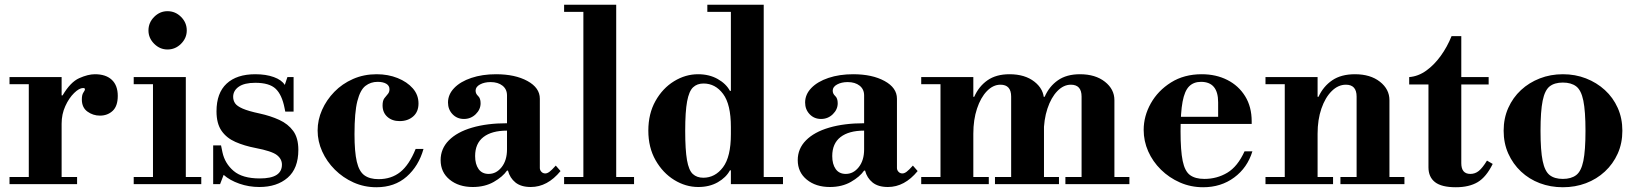

<svg xmlns="http://www.w3.org/2000/svg" viewBox="-20 -774 6884 807"><path d="M20 0V-30H101V-420H20V-450H239V-373H243Q276 -429 313 -445.5Q350 -462 379 -462Q425 -462 450 -438.5Q475 -415 475 -371Q475 -328 453.5 -308Q432 -288 400 -288Q371 -288 347.5 -305Q324 -322 324 -356Q324 -376 330.5 -385Q337 -394 337 -399Q337 -401 335.5 -402.5Q334 -404 329 -404Q313 -404 291.5 -383Q270 -362 254.5 -328Q239 -294 239 -254V-30H304V0Z M623 -15V-434H761V-15ZM542 0V-30H826V0ZM542 -420V-450H761V-420ZM684 -566Q652 -566 628 -590Q604 -614 604 -646Q604 -679 628 -703Q652 -727 684 -727Q717 -727 741 -703Q765 -679 765 -646Q765 -614 741 -590Q717 -566 684 -566Z M1070 12Q1026 12 986 -2Q946 -16 920 -39L905 0H876V-163H909L915 -134Q925 -87 962 -55.5Q999 -24 1072 -24Q1119 -24 1142 -38.5Q1165 -53 1165 -82Q1165 -106 1143.5 -122.5Q1122 -139 1054 -152Q1007 -161 969.5 -177.5Q932 -194 911 -224.5Q890 -255 890 -306Q890 -383 932.5 -422.5Q975 -462 1053 -462Q1098 -462 1131 -450Q1164 -438 1177 -417L1188 -450H1214V-305H1179L1176 -320Q1165 -376 1138.5 -401Q1112 -426 1053 -426Q1007 -426 983.5 -409.5Q960 -393 960 -367Q960 -352 968 -340Q976 -328 1000 -317.5Q1024 -307 1071 -297Q1117 -287 1154 -270Q1191 -253 1212.5 -223.5Q1234 -194 1234 -144Q1234 -66 1189 -27Q1144 12 1070 12Z M1562 13Q1510.9 13 1466.2 -7Q1421.5 -27 1387.4 -61Q1353.3 -95 1334.2 -137.5Q1315 -180 1315 -225.5Q1315 -270 1333.6 -312Q1352.2 -354 1385.3 -388Q1418.3 -422 1463.8 -442Q1509.3 -462 1563 -462Q1611.1 -462 1651.1 -446Q1691 -430 1715 -402.7Q1739 -375.4 1739 -339Q1739 -304 1716.5 -284.5Q1694.1 -265 1659.7 -265Q1628 -265 1608 -283Q1588 -301 1588 -331Q1588 -351 1595.5 -361Q1603 -371 1610 -378.8Q1617 -386.6 1617 -399Q1617 -414 1603.5 -422Q1590 -430 1567 -430Q1538 -430 1516 -413Q1494 -396 1482 -349Q1470 -302 1470 -210Q1470 -135.7 1479.7 -94.4Q1489.4 -53.1 1511.7 -37.1Q1534 -21 1571 -21Q1625 -21 1662.5 -51Q1700 -81 1727 -148H1760Q1739.8 -76 1689.2 -31.5Q1638.6 13 1562 13Z M1967 12Q1908 12 1870 -19Q1832 -50 1832 -101Q1832 -149 1866.5 -184Q1901 -219 1964 -237.5Q2027 -256 2111 -256V-373Q2111 -399 2092 -414Q2073 -429 2042 -429Q2016 -429 1997.5 -419Q1979 -409 1979 -393Q1979 -380 1989.5 -370.5Q2000 -361 2000 -340Q2000 -314 1979.5 -294Q1959 -274 1930 -274Q1901 -274 1882 -294Q1863 -314 1863 -343Q1863 -377 1889 -404Q1915 -431 1961 -446.5Q2007 -462 2065 -462Q2145 -462 2197 -433.5Q2249 -405 2249 -359V-68Q2249 -59 2255.5 -52Q2262 -45 2272 -45Q2280 -45 2289.5 -52Q2299 -59 2316 -78L2336 -55Q2281 12 2211 12Q2170 12 2146.5 -7Q2123 -26 2115 -57H2111Q2093 -31 2055.5 -9.5Q2018 12 1967 12ZM2034 -43Q2066 -43 2088.5 -71.5Q2111 -100 2111 -146V-225Q2047 -225 2012 -198Q1977 -171 1977 -118Q1977 -84 1991.5 -63.5Q2006 -43 2034 -43Z M2432 -15V-738H2570V-15ZM2351 0V-30H2645V0ZM2351 -724V-754H2570V-724Z M2915 12Q2862 12 2814 -17.5Q2766 -47 2735.5 -100.5Q2705 -154 2705 -225Q2705 -296 2735 -349.5Q2765 -403 2813 -432.5Q2861 -462 2914 -462Q2961 -462 2996.5 -442Q3032 -422 3048 -392H3072L3052 -240Q3052 -335.4 3019.3 -379.2Q2986.7 -423 2937 -423Q2910 -423 2893 -406.9Q2876 -390.8 2868 -347.9Q2860 -305 2860 -224Q2860 -144 2867.5 -101.1Q2875 -58.2 2892 -42.6Q2909 -27 2936 -27Q2985.7 -27 3018.9 -71Q3052 -115 3052 -210L3072 -58H3048Q3032 -28 2997 -8Q2962 12 2915 12ZM3052 0V-30H3271V0ZM3052 -15V-738H3190V-15ZM2953 -724V-754H3190V-724Z M3468 12Q3409 12 3371 -19Q3333 -50 3333 -101Q3333 -149 3367.5 -184Q3402 -219 3465 -237.5Q3528 -256 3612 -256V-373Q3612 -399 3593 -414Q3574 -429 3543 -429Q3517 -429 3498.5 -419Q3480 -409 3480 -393Q3480 -380 3490.5 -370.5Q3501 -361 3501 -340Q3501 -314 3480.5 -294Q3460 -274 3431 -274Q3402 -274 3383 -294Q3364 -314 3364 -343Q3364 -377 3390 -404Q3416 -431 3462 -446.5Q3508 -462 3566 -462Q3646 -462 3698 -433.5Q3750 -405 3750 -359V-68Q3750 -59 3756.5 -52Q3763 -45 3773 -45Q3781 -45 3790.5 -52Q3800 -59 3817 -78L3837 -55Q3782 12 3712 12Q3671 12 3647.5 -7Q3624 -26 3616 -57H3612Q3594 -31 3556.5 -9.5Q3519 12 3468 12ZM3535 -43Q3567 -43 3589.5 -71.5Q3612 -100 3612 -146V-225Q3548 -225 3513 -198Q3478 -171 3478 -118Q3478 -84 3492.5 -63.5Q3507 -43 3535 -43Z M4526 -15V-368Q4526 -418 4481 -418Q4450.1 -418 4424 -391Q4397.9 -364 4382.5 -317.5Q4367 -271 4367 -212L4347 -367.1H4370.8Q4390 -411 4426.5 -436.5Q4463 -462 4519 -462Q4584 -462 4624 -430.5Q4664 -399 4664 -353V-15ZM3852 0V-30H4136V0ZM3933 -15V-434H4071V-15ZM4162 0V-30H4431V0ZM3852 -420V-450H4071V-420ZM4230 -15V-368Q4230 -418 4185 -418Q4154.1 -418 4128 -391Q4101.9 -364 4086.5 -317.5Q4071 -271 4071 -212L4051 -367.1H4074.8Q4094 -411 4130.5 -436.5Q4167 -462 4223 -462Q4288 -462 4328 -430.5Q4368 -399 4368 -353V-15ZM4458 0V-30H4727V0Z M5037 13Q4985 13 4939.5 -7Q4894 -27 4859.5 -61Q4825 -95 4806 -138Q4787 -181 4787 -228Q4787 -286 4817 -339.5Q4847 -393 4902 -427.5Q4957 -462 5031 -462Q5091 -462 5138.5 -438Q5186 -414 5213.5 -369.5Q5241 -325 5241 -264V-253H4894V-283H5100V-344Q5100 -430 5028 -430Q4997 -430 4978 -411Q4959 -392 4950.5 -346.5Q4942 -301 4942 -222Q4942 -141 4951 -97.5Q4960 -54 4982 -38Q5004 -22 5042 -22Q5095 -22 5138.5 -48Q5182 -74 5211 -138H5244Q5223 -69 5167.5 -28Q5112 13 5037 13Z M5682 -15V-368Q5682 -418 5637 -418Q5604.4 -418 5577.2 -391Q5550 -364 5534 -317.5Q5518 -271 5518 -212L5498 -367.1H5521.8Q5542 -411 5579.5 -436.5Q5617 -462 5675 -462Q5740 -462 5780 -430.5Q5820 -399 5820 -353V-15ZM5299 0V-30H5583V0ZM5380 -15V-434H5518V-15ZM5614 0V-30H5883V0ZM5299 -420V-450H5518V-420Z M6099 13Q6039 13 6011.5 -8.5Q5984 -30 5984 -71V-419H5903V-450Q5941 -453 5974.5 -477Q6008 -501 6035.5 -539Q6063 -577 6081 -622H6122V-450H6237V-419H6122V-88Q6122 -43 6160 -43Q6180 -43 6195.5 -55.5Q6211 -68 6230 -99L6254 -85Q6227 -30 6191 -8.5Q6155 13 6099 13Z M6548.9 13Q6497 13 6452 -4Q6407 -21 6373 -53Q6339 -85 6319.5 -128.5Q6300 -172 6300 -224.5Q6300 -277 6319.5 -320.5Q6339 -364 6373 -395.5Q6407 -427 6452.1 -444.5Q6497.1 -462 6549.1 -462Q6601 -462 6646 -444.5Q6691 -427 6725.5 -395.5Q6760 -364 6779.5 -320.5Q6799 -277 6799 -224.5Q6799 -172 6779.5 -128.5Q6760 -85 6725.5 -53Q6691 -21 6645.9 -4Q6600.9 13 6548.9 13ZM6548.9 -22Q6583.8 -22 6604.9 -38Q6626 -54 6635 -97.7Q6644 -141.5 6644 -224Q6644 -306.6 6635 -350.8Q6626 -395 6604.9 -411Q6583.8 -427 6548.9 -427Q6514 -427 6493.5 -411Q6473 -395 6464 -350.8Q6455 -306.6 6455 -224Q6455 -141.5 6464 -97.7Q6473 -54 6493.5 -38Q6514 -22 6548.9 -22Z"/></svg>

Font: Libre Bodoni
Style: Regular
Weight: 400
Designer: Pablo Impallari, Rodrigo Fuenzalida
Foundry: Impallari Type
Version: Version 2.005;gftools[0.9.23]